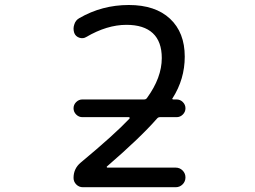

<svg xmlns="http://www.w3.org/2000/svg" viewBox="-20 -785 1040 784"><path d="M316.4 -306.6Q301.8 -306.6 291 -317.4Q280.3 -328.1 280.3 -342.8Q280.3 -357.4 291 -368.2Q301.8 -378.9 316.4 -378.9H568.4Q576.2 -378.9 580.1 -384.8Q640.6 -467.8 640.6 -547.9Q640.6 -615.2 604 -649.4Q567.4 -683.6 496.1 -683.6Q417 -683.6 332 -633.8Q319.3 -626 304.2 -630.9Q289.1 -635.7 283.2 -650.4Q280.3 -659.2 280.3 -668Q280.3 -675.8 283.2 -684.6Q288.1 -702.1 303.7 -710.9Q396.5 -764.6 505.9 -764.6Q614.3 -764.6 674.3 -708.5Q734.4 -652.3 734.4 -553.7Q734.4 -461.9 684.6 -383.8Q682.6 -382.8 683.6 -380.9Q684.6 -378.9 687.5 -378.9H701.2Q715.8 -378.9 726.6 -368.2Q737.3 -357.4 737.3 -342.8Q737.3 -328.1 726.6 -317.4Q715.8 -306.6 701.2 -306.6H632.8Q626 -306.6 621.1 -300.8Q553.7 -223.6 417 -105.5Q415 -104.5 416 -102.5Q417 -100.6 418 -100.6H697.3Q713.9 -100.6 725.6 -88.9Q737.3 -77.1 737.3 -60.5Q737.3 -43.9 725.6 -32.2Q713.9 -20.5 697.3 -20.5H318.4Q302.7 -20.5 291.5 -31.7Q280.3 -43 280.3 -58.6Q280.3 -96.7 309.6 -121.1Q448.2 -236.3 508.8 -300.8Q509.8 -302.7 509.3 -304.7Q508.8 -306.6 505.9 -306.6Z"/></svg>

Font: Rounded Mgen+ 1m regular
Style: Regular
Weight: 400
Designer: [Source Han Sans]
Ryoko NISHIZUKA  (kana & ideographs); Paul D. Hunt (Latin, Greek & Cyrillic); Wenlong ZHANG  (bopomofo
Version: Version 1.059.20150602